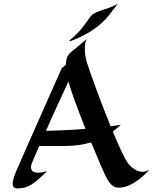

<svg xmlns="http://www.w3.org/2000/svg" viewBox="-20 -1018 849 1064"><path d="M650 -327C650 -327 631 -323 593 -318C535 -461 474 -630 460 -677C460 -677 450 -711 450 -748C450 -766 452 -786 460 -801C408 -757 379 -734 379 -734C359 -717 345 -700 345 -659L322 -640C104 -150 78 -88 78 -88C62 -52 50 -21 50 0C50 16 57 26 76 26C140 26 168 0 241 -69C220 -64 204 -61 191 -61C146 -61 148 -91 157 -115L197 -209H341C396 -209 444 -217 485 -229C524 -134 559 -52 573 -28C593 9 613 22 638 22C703 22 762 -29 809 -78C795 -70 782 -66 770 -66C722 -66 688 -115 688 -115C669 -142 638 -210 605 -289C622 -302 637 -315 650 -327ZM359 -566C375 -510 413 -406 454 -304C395 -299 322 -295 235 -293C272 -380 313 -465 359 -566ZM633 -998C585 -966 516 -962 485 -931C444 -876 432 -849 366 -795C365 -794 366 -789 366 -789C366 -789 488 -826 569 -916C587 -936 633 -998 633 -998Z"/></svg>

Font: Eagle Lake
Style: Regular
Weight: 400
Designer: Astigmatic (AOETI)
Foundry: Astigmatic (AOETI)
Version: Version 1.000